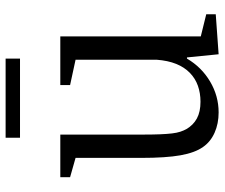

<svg xmlns="http://www.w3.org/2000/svg" viewBox="-76 -694 780 667"><g transform="rotate(-90 313.5 -360.0)"><path d="M180 -249V-540H32V-506L99 -487V-259Q99 -173 108 -122.5Q117 -72 137 -44Q155 -18 186.5 -4Q218 10 257 10Q314 10 364 -19.5Q414 -49 444 -100H448L459 10L598 0V-33L521 -52V-540H352V-506L440 -487V-205Q437 -166 425.5 -137.5Q414 -109 394.5 -90Q375 -71 349.5 -62Q324 -53 294 -53Q259 -53 236 -65.5Q213 -78 199 -102Q194 -111 190 -123Q186 -135 184 -152Q182 -169 181 -193Q180 -217 180 -249ZM169 -730V-680H444V-730Z"/></g></svg>

Font: GradeGX
Style: Regular
Weight: 100
Width: 1
Designer: Adam Twardoch
Foundry: Adam Twardoch
Version: Version 2.002; DEVELOPMENT